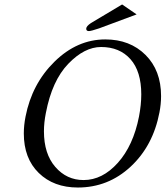

<svg xmlns="http://www.w3.org/2000/svg" viewBox="-20 -836 747 866"><path d="M380.9 -695.8Q368.7 -695.8 368.9 -706.8Q369.1 -717.8 390.1 -731.9L530.8 -815.9L596.2 -771L426.8 -708Q390.6 -695.8 380.9 -695.8ZM436 -624Q360.8 -624 287.8 -548.1Q214.8 -472.2 187 -327.1Q178.2 -283.2 178.2 -243.7Q178.2 -142.1 229.5 -83Q280.8 -23.9 356.9 -23.9Q441.9 -23.9 511.5 -101.6Q581.1 -179.2 606.9 -310.1Q617.2 -363.8 617.2 -410.2Q617.2 -514.2 568.4 -569.1Q519.5 -624 436 -624ZM699.2 -329.1Q670.4 -178.2 569.1 -84.2Q467.8 9.8 331.1 9.8Q222.2 9.8 154.8 -55.9Q87.4 -121.6 87.4 -234.4Q87.4 -270.5 95.2 -310.1Q124 -458 226.1 -558.1Q328.1 -658.2 455.1 -658.2Q565.9 -658.2 636.2 -588.4Q706.5 -518.6 706.5 -402.8Q706.5 -366.7 699.2 -329.1Z"/></svg>

Font: Linux Libertine
Style: Italic
Weight: 400
Italic angle: -12°
Designer: Philipp H. Poll
Foundry: Philipp H. Poll
Version: Version 5.1.6 ; ttfautohint (v0.9)